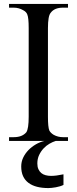

<svg xmlns="http://www.w3.org/2000/svg" viewBox="-20 -717 391 977"><path d="M326 -19V0H26V-19H50Q93 -19 114 -44Q126 -62 126 -123V-574Q126 -626 119 -643Q114 -657 98 -665Q76 -678 50 -678H26V-697H326V-678H300Q257 -678 238 -652Q224 -636 224 -574V-123Q224 -70 231 -53Q237 -41 253 -31Q275 -19 300 -19ZM88 130Q88 106 98 85Q108 64 124.5 47Q141 30 162.5 17.5Q184 5 207 0H264Q248 5 231.5 14.5Q215 24 201.5 38.5Q188 53 179 72Q170 91 170 115Q170 132 175.5 144Q181 156 190 163.5Q199 171 212 174.5Q225 178 240 178Q253 178 268.5 176Q284 174 303 170V224Q295 228 285 231Q275 234 264 236Q253 238 243 239Q233 240 226 240Q194 240 168.5 233.5Q143 227 125 213.5Q107 200 97.5 179.5Q88 159 88 130Z"/></svg>

Font: MM Taunggyi
Style: Regular
Weight: 400
Designer: Khon Soe Zaw Thu
Version: Version 1.00 July 18, 2016, initial release